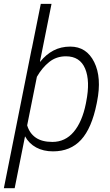

<svg xmlns="http://www.w3.org/2000/svg" viewBox="-27 -782 576 1005"><path d="M479 -239.7Q453.1 -110.8 397.5 -50.3Q341.8 10.3 250.5 10.3Q200.2 10.3 162.6 -10Q125 -30.3 104 -68.4L90.3 0L49.8 203.1H-6.8L139.2 -528.3H139.6L186.5 -761.7H242.7L182.1 -459.5L183.6 -459Q213.9 -497.1 252.9 -517.6Q292 -538.1 340.8 -538.1Q425.8 -538.1 466.1 -457Q506.3 -376 481 -250ZM424.3 -250Q445.8 -357.9 418.7 -422.6Q391.6 -487.3 317.9 -487.3Q268.1 -487.3 231 -457.8Q193.8 -428.2 166 -379.9V-379.4L115.2 -126Q127.4 -84.5 159.9 -61.8Q192.4 -39.1 247.1 -39.1Q314.5 -39.1 358.9 -91.8Q403.3 -144.5 422.4 -239.7Z"/></svg>

Font: Franko
Style: Light Italic
Weight: 300
Designer: Google
Version: Version 1.200310; 2013